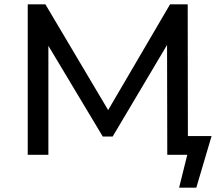

<svg xmlns="http://www.w3.org/2000/svg" viewBox="-20 -720 1040 893"><path d="M109 0V-700H191L483 -208L771 -700H853L854 0H758L757 -511L504 -85H458L205 -507V0ZM813 153 851 0H765V-87H964L893 153Z"/></svg>

Font: Montserrat Z Med
Style: Regular
Weight: 500
Designer: Julieta Ulanovsky
Foundry: Julieta Ulanovsky
Version: Version 8.000